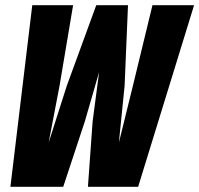

<svg xmlns="http://www.w3.org/2000/svg" viewBox="-20 -718 766 738"><path d="M20 0 104 -698H261L209 -389L167 -170L237 -389L350 -698H472L459 -389L437 -170L491 -389L566 -698H726L511 0H318L336 -251L361 -441L306 -251L223 0Z"/></svg>

Font: Azeret Mono Thin
Style: Bold Italic
Weight: 700
Italic angle: -12°
Version: Version 1.002